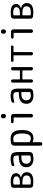

<svg xmlns="http://www.w3.org/2000/svg" viewBox="1740 -2540 1019 4540"><g transform="rotate(-90 2250.0 -270.5)"><path d="M156.2 -243.2V-67.4Q156.2 -59.6 165 -56.6Q200.2 -51.8 233.4 -51.8Q371.1 -51.8 371.1 -155.3Q371.1 -204.1 332 -227.5Q293 -251 209 -251H165Q156.2 -251 156.2 -243.2ZM156.2 -453.1V-318.4Q156.2 -310.5 165 -309.6H202.1Q350.6 -309.6 349.6 -393.6Q349.6 -467.8 223.6 -467.8Q195.3 -467.8 164.1 -462.9Q156.2 -460.9 156.2 -453.1ZM133.8 2Q109.4 0 93.8 -19Q78.1 -38.1 78.1 -63.5V-457Q78.1 -482.4 94.7 -501Q111.3 -519.5 134.8 -522.5Q184.6 -527.3 223.6 -527.3Q424.8 -527.3 424.8 -401.4Q424.8 -357.4 397 -326.7Q369.1 -295.9 319.3 -285.2Q317.4 -285.2 317.4 -284.2Q317.4 -283.2 319.3 -283.2Q376 -273.4 411.6 -238.8Q447.3 -204.1 447.3 -148.4Q447.3 6.8 233.4 6.8Q188.5 6.8 133.8 2Z M809.6 -275.4Q722.7 -275.4 685.1 -245.6Q647.5 -215.8 647.5 -155.3Q647.5 -106.4 677.7 -79.1Q708 -51.8 759.8 -51.8Q802.7 -51.8 835 -64.5Q842.8 -67.4 842.8 -75.2V-265.6Q842.8 -274.4 834 -275.4ZM759.8 9.8Q668.9 9.8 617.2 -33.7Q565.4 -77.1 565.4 -155.3Q565.4 -335 809.6 -335H834Q842.8 -335 842.8 -343.8V-360.4Q842.8 -425.8 824.7 -445.8Q806.6 -465.8 750 -465.8Q694.3 -465.8 621.1 -444.3Q610.4 -440.4 600.1 -447.3Q589.8 -454.1 589.8 -465.8Q589.8 -480.5 599.1 -493.2Q608.4 -505.9 622.1 -509.8Q694.3 -529.3 750 -530.3Q853.5 -530.3 889.2 -493.2Q924.8 -456.1 924.8 -339.8V-77.1Q924.8 -50.8 909.7 -29.8Q894.5 -8.8 871.1 -2.9Q813.5 9.8 759.8 9.8Z M1157.2 -445.3V-90.8Q1157.2 -83 1164.1 -78.1Q1199.2 -51.8 1250 -51.8Q1363.3 -51.8 1363.3 -259.8Q1363.3 -465.8 1240.2 -465.8Q1193.4 -465.8 1165 -457Q1157.2 -455.1 1157.2 -445.3ZM1075.2 178.7V-443.4Q1075.2 -469.7 1090.3 -490.2Q1105.5 -510.7 1128.9 -516.6Q1185.5 -529.3 1240.2 -530.3Q1343.8 -530.3 1394.5 -466.3Q1445.3 -402.3 1445.3 -259.8Q1445.3 -117.2 1395 -53.7Q1344.7 9.8 1250 9.8Q1204.1 9.8 1165 -5.9Q1157.2 -9.8 1157.2 -2V178.7Q1157.2 195.3 1145 207.5Q1132.8 219.7 1115.7 219.7Q1098.6 219.7 1086.9 208Q1075.2 196.3 1075.2 178.7Z M1636.7 -458Q1624 -458 1615.2 -466.8Q1606.4 -475.6 1606.4 -488.8Q1606.4 -502 1615.2 -510.7Q1624 -519.5 1636.7 -519.5H1768.6Q1792 -519.5 1809.1 -502.9Q1826.2 -486.3 1826.2 -462.9V-42Q1826.2 -25.4 1813.5 -12.7Q1800.8 0 1783.7 0Q1766.6 0 1754.4 -12.7Q1742.2 -25.4 1742.2 -42V-449.2Q1742.2 -458 1733.4 -458ZM1721.7 -708Q1721.7 -730.5 1736.8 -745.1Q1752 -759.8 1773.9 -759.8Q1795.9 -759.8 1811 -745.1Q1826.2 -730.5 1826.2 -708V-692.4Q1826.2 -669.9 1811 -654.8Q1795.9 -639.6 1773.9 -639.6Q1752 -639.6 1736.8 -654.8Q1721.7 -669.9 1721.7 -692.4Z M2309.6 -275.4Q2222.7 -275.4 2185.1 -245.6Q2147.5 -215.8 2147.5 -155.3Q2147.5 -106.4 2177.7 -79.1Q2208 -51.8 2259.8 -51.8Q2302.7 -51.8 2335 -64.5Q2342.8 -67.4 2342.8 -75.2V-265.6Q2342.8 -274.4 2334 -275.4ZM2259.8 9.8Q2168.9 9.8 2117.2 -33.7Q2065.4 -77.1 2065.4 -155.3Q2065.4 -335 2309.6 -335H2334Q2342.8 -335 2342.8 -343.8V-360.4Q2342.8 -425.8 2324.7 -445.8Q2306.6 -465.8 2250 -465.8Q2194.3 -465.8 2121.1 -444.3Q2110.4 -440.4 2100.1 -447.3Q2089.8 -454.1 2089.8 -465.8Q2089.8 -480.5 2099.1 -493.2Q2108.4 -505.9 2122.1 -509.8Q2194.3 -529.3 2250 -530.3Q2353.5 -530.3 2389.2 -493.2Q2424.8 -456.1 2424.8 -339.8V-77.1Q2424.8 -50.8 2409.7 -29.8Q2394.5 -8.8 2371.1 -2.9Q2313.5 9.8 2259.8 9.8Z M2566.4 -38.1V-482.4Q2566.4 -498 2577.1 -508.8Q2587.9 -519.5 2604 -519.5Q2620.1 -519.5 2631.3 -508.8Q2642.6 -498 2642.6 -482.4V-318.4Q2642.6 -310.5 2651.4 -309.6H2846.7Q2854.5 -309.6 2855.5 -318.4V-481.4Q2855.5 -497.1 2866.7 -508.3Q2877.9 -519.5 2895 -519.5Q2912.1 -519.5 2922.9 -508.8Q2933.6 -498 2933.6 -481.4V-39.1Q2933.6 -22.5 2922.9 -11.2Q2912.1 0 2895 0Q2877.9 0 2866.7 -11.7Q2855.5 -23.4 2855.5 -39.1V-243.2Q2855.5 -251 2846.7 -251H2651.4Q2643.6 -251 2642.6 -243.2V-38.1Q2642.6 -22.5 2631.3 -11.2Q2620.1 0 2604 0Q2587.9 0 2577.1 -11.2Q2566.4 -22.5 2566.4 -38.1Z M3085.9 -460.9Q3074.2 -460.9 3064.9 -469.2Q3055.7 -477.5 3055.7 -489.7Q3055.7 -502 3064.9 -510.7Q3074.2 -519.5 3085.9 -519.5H3414.1Q3425.8 -519.5 3435.1 -510.7Q3444.3 -502 3444.3 -489.7Q3444.3 -477.5 3435.1 -469.2Q3425.8 -460.9 3414.1 -460.9H3296.9Q3289.1 -460.9 3289.1 -452.1V-39.1Q3289.1 -22.5 3277.3 -11.2Q3265.6 0 3250 0Q3234.4 0 3222.7 -11.2Q3210.9 -22.5 3210.9 -39.1V-452.1Q3210.9 -460.9 3203.1 -460.9Z M3636.7 -458Q3624 -458 3615.2 -466.8Q3606.4 -475.6 3606.4 -488.8Q3606.4 -502 3615.2 -510.7Q3624 -519.5 3636.7 -519.5H3768.6Q3792 -519.5 3809.1 -502.9Q3826.2 -486.3 3826.2 -462.9V-42Q3826.2 -25.4 3813.5 -12.7Q3800.8 0 3783.7 0Q3766.6 0 3754.4 -12.7Q3742.2 -25.4 3742.2 -42V-449.2Q3742.2 -458 3733.4 -458ZM3721.7 -708Q3721.7 -730.5 3736.8 -745.1Q3752 -759.8 3773.9 -759.8Q3795.9 -759.8 3811 -745.1Q3826.2 -730.5 3826.2 -708V-692.4Q3826.2 -669.9 3811 -654.8Q3795.9 -639.6 3773.9 -639.6Q3752 -639.6 3736.8 -654.8Q3721.7 -669.9 3721.7 -692.4Z M4156.2 -243.2V-67.4Q4156.2 -59.6 4165 -56.6Q4200.2 -51.8 4233.4 -51.8Q4371.1 -51.8 4371.1 -155.3Q4371.1 -204.1 4332 -227.5Q4293 -251 4209 -251H4165Q4156.2 -251 4156.2 -243.2ZM4156.2 -453.1V-318.4Q4156.2 -310.5 4165 -309.6H4202.1Q4350.6 -309.6 4349.6 -393.6Q4349.6 -467.8 4223.6 -467.8Q4195.3 -467.8 4164.1 -462.9Q4156.2 -460.9 4156.2 -453.1ZM4133.8 2Q4109.4 0 4093.8 -19Q4078.1 -38.1 4078.1 -63.5V-457Q4078.1 -482.4 4094.7 -501Q4111.3 -519.5 4134.8 -522.5Q4184.6 -527.3 4223.6 -527.3Q4424.8 -527.3 4424.8 -401.4Q4424.8 -357.4 4397 -326.7Q4369.1 -295.9 4319.3 -285.2Q4317.4 -285.2 4317.4 -284.2Q4317.4 -283.2 4319.3 -283.2Q4376 -273.4 4411.6 -238.8Q4447.3 -204.1 4447.3 -148.4Q4447.3 6.8 4233.4 6.8Q4188.5 6.8 4133.8 2Z"/></g></svg>

Font: Rounded Mgen+ 1mn regular
Style: Regular
Weight: 400
Designer: [Source Han Sans]
Ryoko NISHIZUKA  (kana & ideographs); Paul D. Hunt (Latin, Greek & Cyrillic); Wenlong ZHANG  (bopomofo
Version: Version 1.059.20150602